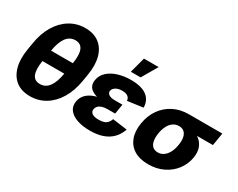

<svg xmlns="http://www.w3.org/2000/svg" viewBox="-96 -1207 2062 1661"><g transform="rotate(30 935.5 -376.5)"><path d="M265.6 11.7Q181.2 11.7 126.7 -30Q72.3 -71.8 51.3 -148.7Q30.3 -225.6 47.9 -330.1L59.1 -397.5Q76.2 -502.4 122.3 -579.1Q168.5 -655.8 237.1 -697.5Q305.7 -739.3 390.1 -739.3Q474.6 -739.3 529.5 -697.5Q584.5 -655.8 605.2 -579.1Q626 -502.4 607.9 -397.5L596.7 -330.1Q579.1 -225.1 532.7 -148.2Q486.3 -71.3 418 -29.8Q349.6 11.7 265.6 11.7ZM288.1 -122.6Q342.8 -122.6 377.4 -168.7Q412.1 -214.8 427.7 -308.6L445.8 -418.9Q461.4 -512.7 441.9 -558.8Q422.4 -605 367.7 -605Q312.5 -605 278.1 -558.8Q243.7 -512.7 228 -418.9L209.5 -308.6Q194.3 -214.4 213.9 -168.5Q233.4 -122.6 288.1 -122.6ZM184.1 -306.2 203.1 -421.4H470.2L450.7 -306.2Z M863.8 10.3Q791 10.3 736.3 -8.3Q681.6 -26.9 654.1 -62.5Q626.5 -98.1 635.3 -149.4Q640.6 -182.1 659.7 -207.5Q678.7 -232.9 710 -250.5Q741.2 -268.1 783.9 -277.3Q826.7 -286.6 879.4 -286.6H990.7L981 -227.1H902.3Q872.6 -227.1 850.6 -219.7Q828.6 -212.4 815.9 -198.7Q803.2 -185.1 799.8 -167Q795.4 -141.1 815.7 -125.2Q835.9 -109.4 883.3 -109.4Q914.6 -109.4 935.5 -116.7Q956.5 -124 969.7 -139.2Q982.9 -154.3 990.2 -176.8L1136.7 -156.7Q1118.2 -103 1082.3 -65.7Q1046.4 -28.3 992.2 -9Q938 10.3 863.8 10.3ZM876.5 -263.2Q826.2 -263.2 788.1 -271Q750 -278.8 724.9 -294.7Q699.7 -310.5 689.5 -334.5Q679.2 -358.4 684.6 -390.6Q692.9 -441.4 731.2 -476.6Q769.5 -511.7 828.4 -530Q887.2 -548.3 956.5 -548.3Q1023.4 -548.3 1070.6 -531.2Q1117.7 -514.2 1142.8 -479.7Q1168 -445.3 1168.9 -394.5L1014.2 -373.5Q1013.2 -399.4 993.4 -414.3Q973.6 -429.2 936.5 -429.2Q897 -429.2 872.1 -413.6Q847.2 -397.9 843.8 -375.5Q840.3 -353 860.6 -339.1Q880.9 -325.2 918.9 -325.2H997.1L986.8 -263.2ZM917.5 -608.4 959 -763.7H1106L1015.1 -608.4Z M1445.8 10.3Q1360.8 10.3 1305.2 -23.9Q1249.5 -58.1 1226.6 -120.1Q1203.6 -182.1 1217.3 -265.6Q1231 -349.1 1274.4 -410.9Q1317.9 -472.7 1384.8 -506.8Q1451.7 -541 1536.6 -541H1870.6L1849.6 -414.1H1613.8L1514.6 -410.2Q1482.4 -410.2 1457 -392.8Q1431.6 -375.5 1414.8 -343.5Q1397.9 -311.5 1390.1 -265.6Q1383.3 -221.2 1389.4 -188.5Q1395.5 -155.8 1415.3 -137.9Q1435.1 -120.1 1467.3 -120.1Q1499 -120.1 1524.4 -137.9Q1549.8 -155.8 1567.1 -188.2Q1584.5 -220.7 1591.8 -265.6Q1599.6 -311.5 1593 -343.5Q1586.4 -375.5 1566.9 -392.8Q1547.4 -410.2 1515.1 -410.2L1522.5 -453.6Q1582 -453.6 1629.9 -440.2Q1677.7 -426.8 1709.7 -399.7Q1741.7 -372.6 1755.1 -332Q1768.6 -291.5 1759.3 -236.8Q1748 -167.5 1705.8 -111.3Q1663.6 -55.2 1596.9 -22.5Q1530.3 10.3 1445.8 10.3Z"/></g></svg>

Font: Inter 17pt ExtraBold
Style: Italic
Weight: 800
Italic angle: -9.3988°
Version: Version 4.001;git-66647c0bb